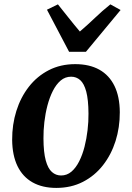

<svg xmlns="http://www.w3.org/2000/svg" viewBox="-20 -870 620 902"><path d="M333.3 -568.7Q400.2 -568.7 446.7 -542.7Q493.1 -516.7 517.8 -466.3Q542.4 -415.8 542.8 -342.8Q543.1 -271.6 522.9 -207.5Q502.6 -143.4 463.8 -93.8Q425.1 -44.2 369.6 -15.7Q314.2 12.8 244.5 12.8Q179.3 12.8 133 -13.2Q86.7 -39.3 62.2 -89.7Q37.8 -140.2 37.1 -212.6Q36.7 -284.6 56.9 -348.9Q77.1 -413.2 115.7 -462.6Q154.3 -512.1 209.4 -540.4Q264.4 -568.7 333.3 -568.7ZM314.1 -509.7Q286.2 -509.7 264.9 -491.6Q243.7 -473.4 228.3 -442.9Q212.9 -412.4 202.9 -374.5Q193 -336.7 188.4 -296.5Q183.8 -256.4 184.2 -219.6Q184.5 -154.5 194.9 -116.4Q205.3 -78.3 223.9 -62Q242.4 -45.6 266.8 -45.6Q294.5 -45.6 315.6 -63.6Q336.7 -81.6 352 -112.1Q367.4 -142.6 377.1 -180.6Q386.8 -218.6 391.4 -258.8Q396.1 -299.1 395.7 -336.4Q395.3 -401.9 385.2 -439.7Q375 -477.5 356.9 -493.6Q338.8 -509.7 314.1 -509.7ZM304.6 -626.7 200.6 -824.4 252.1 -849.5Q277.1 -818.5 302.7 -786Q328.3 -753.6 355.2 -721.9Q392.2 -753.6 426 -786Q459.8 -818.5 498.5 -849.5L546.5 -823L383.7 -626.7Z"/></svg>

Font: Merriweather Light
Style: Italic
Weight: 300
Italic angle: -7.8°
Designer: Eben Sorkin
Foundry: Eben Sorkin
Version: Version 2.101